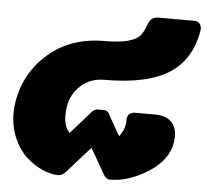

<svg xmlns="http://www.w3.org/2000/svg" viewBox="-48 -676 803 744"><g transform="rotate(5 353.0 -304.0)"><path d="M11.7 -205.8Q11.7 -229.2 15 -250Q33.3 -365 120.4 -440.8Q207.5 -516.7 340 -516.7Q396.7 -516.7 429.6 -525.8Q462.5 -535 475.4 -550Q488.3 -565 497.5 -591.7Q508.3 -625 536.7 -625H678.3Q690.8 -625 698.3 -617.1Q705.8 -609.2 705.8 -596.7V-591.7Q687.5 -476.7 602.9 -421.7Q518.3 -366.7 350 -366.7Q297.5 -366.7 260.4 -333.8Q223.3 -300.8 215 -250Q212.5 -232.5 212.5 -216.7Q212.5 -171.7 235 -150L308.3 -233.3Q320.8 -250 335.8 -250H348.3H360.8Q367.5 -250 372.9 -245.8Q378.3 -241.7 380 -237.5L381.7 -233.3L426.7 -154.2Q444.2 -174.2 449.2 -203.3Q450 -205.8 450 -214.6Q450 -223.3 450 -225Q454.2 -250 481.7 -250H556.7Q600 -250 621.2 -229.2Q642.5 -208.3 642.5 -172.5Q642.5 -165 640.8 -150Q630 -79.2 554.2 -31.2Q478.3 16.7 405.8 16.7Q399.2 16.7 392.9 12.5Q386.7 8.3 384.2 4.2L381.7 0L324.2 -100L235 0Q220.8 16.7 205.8 16.7Q174.2 16.7 140.8 1.2Q107.5 -14.2 78.3 -41.3Q49.2 -68.3 30.4 -112.1Q11.7 -155.8 11.7 -205.8Z"/></g></svg>

Font: BoonTook Mon
Style: Italic
Weight: 400
Italic angle: -9°
Designer: Sungsit Sawaiwan
Foundry: FontUni
Version: Version 3.0